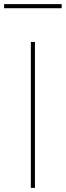

<svg xmlns="http://www.w3.org/2000/svg" viewBox="-51 -914 320 934"><path d="M99 0V-710H119V0ZM-31 -874V-894H249V-874Z"/></svg>

Font: Raleway Thin
Style: Regular
Weight: 100
Designer: Matt McInerney, Pablo Impallari, Rodrigo Fuenzalida
Foundry: Matt McInerney, Pablo Impallari, Rodrigo Fuenzalida
Version: Version 4.026